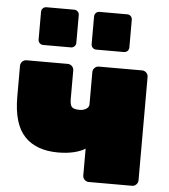

<svg xmlns="http://www.w3.org/2000/svg" viewBox="-54 -814 760 862"><g transform="rotate(5 326.0 -382.5)"><path d="M378 0Q367 0 359 -8Q351 -16 351 -27V-148Q331 -135 299.5 -127.5Q268 -120 229 -120Q130 -120 77.5 -175.5Q25 -231 25 -354V-493Q25 -504 33 -512Q41 -520 52 -520H238Q249 -520 257 -512Q265 -504 265 -493V-364Q265 -337 274 -328Q283 -319 309 -319Q326 -319 338.5 -327Q351 -335 351 -347V-493Q351 -504 359 -512Q367 -520 378 -520H573Q584 -520 592 -512Q600 -504 600 -493V-27Q600 -16 592 -8Q584 0 573 0ZM360 -595Q350 -595 343.5 -601.5Q337 -608 337 -618V-742Q337 -752 343.5 -758.5Q350 -765 360 -765H484Q494 -765 500.5 -758.5Q507 -752 507 -742V-618Q507 -608 500.5 -601.5Q494 -595 484 -595ZM121 -595Q111 -595 104.5 -601.5Q98 -608 98 -618V-742Q98 -752 104.5 -758.5Q111 -765 121 -765H245Q255 -765 261.5 -758.5Q268 -752 268 -742V-618Q268 -608 261.5 -601.5Q255 -595 245 -595Z"/></g></svg>

Font: Rubik Light Black
Style: Regular
Weight: 900
Version: Version 2.104